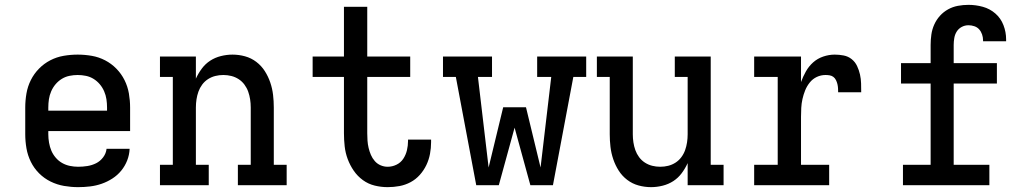

<svg xmlns="http://www.w3.org/2000/svg" viewBox="-20 -763 4240 791"><path d="M302 8Q273 8 244 3Q215 -2 188.5 -15Q162 -28 141 -49Q120 -70 107 -96.5Q94 -123 89 -152Q84 -181 84 -210V-320Q84 -349 89 -378Q94 -407 107 -433Q120 -459 140.5 -480Q161 -501 187 -514.5Q213 -528 242 -533Q271 -538 300 -538Q329 -538 358 -533Q387 -528 413 -514.5Q439 -501 459.5 -480Q480 -459 493 -433Q506 -407 511 -378Q516 -349 516 -320V-223H179V-210Q179 -193 182 -175.5Q185 -158 191.5 -142.5Q198 -127 209.5 -113.5Q221 -100 236 -91.5Q251 -83 268 -79.5Q285 -76 302 -76Q321 -76 340 -79Q359 -82 376 -90.5Q393 -99 405 -115Q417 -131 419 -150H514Q513 -125 504 -102Q495 -79 479.5 -60Q464 -41 443 -27.5Q422 -14 399 -6Q376 2 351.5 5Q327 8 302 8ZM421 -307V-320Q421 -337 418.5 -354Q416 -371 409 -387Q402 -403 391 -416Q380 -429 365.5 -438Q351 -447 334 -450.5Q317 -454 300 -454Q283 -454 266 -450.5Q249 -447 234.5 -438Q220 -429 209 -416Q198 -403 191 -387Q184 -371 181.5 -354Q179 -337 179 -320V-307Z M639 0V-84H692V-446H639V-530H787V-439Q797 -461 811.5 -480.5Q826 -500 846 -513Q866 -526 890 -532Q914 -538 938 -538Q964 -538 989.5 -531Q1015 -524 1036 -508Q1057 -492 1071 -470Q1085 -448 1093.5 -423Q1102 -398 1105 -372Q1108 -346 1108 -320V-84H1161V0H960V-84H1013V-320Q1013 -337 1010.5 -353.5Q1008 -370 1002.5 -385.5Q997 -401 987 -414.5Q977 -428 963 -437Q949 -446 933 -450Q917 -454 900 -454Q883 -454 867 -450Q851 -446 837 -437Q823 -428 813 -414.5Q803 -401 797.5 -385.5Q792 -370 789.5 -353.5Q787 -337 787 -320V-84H840V0Z M1577 8Q1550 8 1523.5 1.5Q1497 -5 1475 -21Q1453 -37 1437.5 -59.5Q1422 -82 1412.5 -107.5Q1403 -133 1400 -160Q1397 -187 1397 -214V-446H1268V-530H1397V-735H1493V-530H1670V-446H1493V-214Q1493 -199 1494 -184Q1495 -169 1498.5 -154Q1502 -139 1508 -125Q1514 -111 1524 -99.5Q1534 -88 1548 -82Q1562 -76 1577 -76Q1596 -76 1613.5 -84.5Q1631 -93 1641.5 -109Q1652 -125 1656.5 -144Q1661 -163 1661 -182Q1661 -183 1661 -184.5Q1661 -186 1661 -188H1756Q1756 -185 1756 -182.5Q1756 -180 1756 -177Q1756 -153 1751.5 -129Q1747 -105 1736.5 -83Q1726 -61 1709.5 -42.5Q1693 -24 1671.5 -12.5Q1650 -1 1626 3.5Q1602 8 1577 8Z M1942 0 1858 -446H1805V-530H2007V-446H1949L1993 -73L2053 -321H2147L2207 -73L2251 -446H2193V-530H2395V-446H2342L2258 0H2165L2100 -237L2035 0Z M2662 8Q2636 8 2610.5 1Q2585 -6 2564 -22Q2543 -38 2529 -60Q2515 -82 2506.5 -107Q2498 -132 2495 -158Q2492 -184 2492 -210V-446H2439V-530H2587V-210Q2587 -193 2589.5 -176.5Q2592 -160 2597.5 -144.5Q2603 -129 2613 -115.5Q2623 -102 2637 -93Q2651 -84 2667 -80Q2683 -76 2700 -76Q2717 -76 2733 -80Q2749 -84 2763 -93Q2777 -102 2787 -115.5Q2797 -129 2802.5 -144.5Q2808 -160 2810.5 -176.5Q2813 -193 2813 -210V-446H2760V-530H2908V-84H2961V0H2813V-91Q2803 -69 2788.5 -49.5Q2774 -30 2754 -17Q2734 -4 2710 2Q2686 8 2662 8Z M3087 0V-84H3184V-446H3087V-530H3280V-425Q3288 -447 3300 -468.5Q3312 -490 3330 -506Q3348 -522 3371.5 -530Q3395 -538 3419 -538Q3437 -538 3455.5 -534.5Q3474 -531 3488.5 -519.5Q3503 -508 3511 -491Q3519 -474 3523 -456Q3527 -438 3527.5 -419.5Q3528 -401 3528 -383H3433Q3433 -391 3432.5 -399.5Q3432 -408 3430 -416.5Q3428 -425 3424 -433Q3420 -441 3413.5 -446Q3407 -451 3398.5 -452.5Q3390 -454 3381 -454Q3362 -454 3345 -446Q3328 -438 3316 -423Q3304 -408 3297 -390.5Q3290 -373 3286 -355Q3282 -337 3281 -318.5Q3280 -300 3280 -281V-84H3396V0Z M3700 0V-84H3814V-419H3692V-503H3814V-578Q3814 -599 3817 -620.5Q3820 -642 3829 -662Q3838 -682 3852.5 -698Q3867 -714 3886 -724.5Q3905 -735 3926.5 -739Q3948 -743 3970 -743Q4000 -743 4029 -735Q4058 -727 4080.5 -707.5Q4103 -688 4114 -659.5Q4125 -631 4125 -601Q4125 -599 4125 -597Q4125 -595 4125 -593H4030Q4030 -594 4030 -595Q4030 -596 4030 -597Q4030 -609 4026 -621Q4022 -633 4014 -642Q4006 -651 3994 -655Q3982 -659 3970 -659Q3955 -659 3942 -652Q3929 -645 3921.5 -633Q3914 -621 3911.5 -606.5Q3909 -592 3909 -578V-503H4087V-419H3909V-84H4056V0Z"/></svg>

Font: Iosevka Slab Medium Extended
Style: Regular
Weight: 500
Width: 7
Monospace: yes
Designer: Belleve Invis
Foundry: Belleve Invis
Version: Version 11.1.1; ttfautohint (v1.8.3)